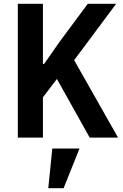

<svg xmlns="http://www.w3.org/2000/svg" viewBox="-20 -718 640 1002"><path d="M232 264H312L395 57H253ZM448 0H596L367 -404L586 -698H438L291 -500L210 -384H204V-698H73V0H204V-210L277 -306Z"/></svg>

Font: IBM Mono SemiBold
Style: Regular
Weight: 600
Monospace: yes
Designer: Mike Abbink, Paul van der Laan, Pieter van Rosmalen
Foundry: Bold Monday
Version: Version 2.3